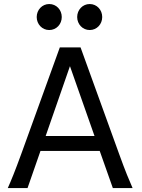

<svg xmlns="http://www.w3.org/2000/svg" viewBox="-20 -953 721 973"><path d="M119.6 0 185.1 -188H485.4L551.8 0H651.9C634.8 -39.1 616.2 -82.5 583.5 -173.3L388.2 -712.9H283.2L87.9 -173.3C54.7 -82 37.1 -39.6 19.5 0ZM459 -263.7H211.4L334.5 -617.7ZM371.1 -866.7C371.1 -830.6 398.4 -800.8 434.6 -800.8C471.2 -800.8 498 -830.6 498 -866.7C498 -902.8 471.2 -932.6 434.6 -932.6C398.4 -932.6 371.1 -902.8 371.1 -866.7ZM166 -866.7C166 -830.6 193.4 -800.8 229.5 -800.8C266.1 -800.8 293 -830.6 293 -866.7C293 -902.8 266.1 -932.6 229.5 -932.6C193.4 -932.6 166 -902.8 166 -866.7Z"/></svg>

Font: Andika
Style: Regular
Weight: 400
Designer: Victor Gaultney, Annie Olsen, Julie Remington, Don Collingsworth, Eric Hays
Foundry: SIL International
Version: Version 1.000